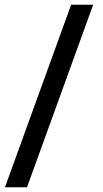

<svg xmlns="http://www.w3.org/2000/svg" viewBox="-20 -731 436 812"><path d="M94.2 61H1L280.8 -710.9H374Z"/></svg>

Font: Roboto-o Medium
Style: Regular
Weight: 500
Designer: Google
Version: Version 2.134; 2016; ttfautohint (v1.6)